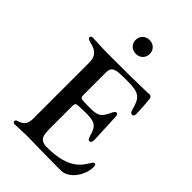

<svg xmlns="http://www.w3.org/2000/svg" viewBox="-278 -1091 1212 1212"><g transform="rotate(45 327.5 -485.5)"><path d="M551.8 -585.6C555 -573.9 560 -562.9 572.1 -562.9C585.9 -562.9 588.4 -573.5 588.8 -586.3C589.1 -598.4 584.5 -677.6 580.3 -711.6C578.8 -723 573.9 -731.5 559.3 -731.5C531.6 -731.5 505.7 -727.3 232.6 -727.3H179.3C116.5 -728 79.2 -731.9 52.9 -731.9C41.9 -731.9 36.9 -726.6 36.9 -719.1C36.9 -710.6 42.6 -704.9 63.2 -699.9C125.4 -685 149.1 -662.3 149.1 -599.4V-99.4C146.7 -60.7 136 -38 92.7 -24.9C81 -21.3 75.6 -17.4 75.6 -8.9C75.6 -1.8 80.3 4.3 90.2 4.3C103.3 4.3 143.8 0.7 200.6 0C258.2 0.7 352.3 3.9 504.6 3.9C574.6 3.9 634.9 -82.4 634.9 -157.7C634.9 -176.5 628.6 -179.7 624.3 -179.7C615.1 -179.7 609 -171.9 601.6 -159.4C577.1 -120 535.2 -37.3 338.8 -37.3C266.3 -37.3 268.1 -82.4 267.4 -146V-339.1C267.4 -355.5 273.1 -361.5 289.4 -362.9C305.4 -364 326.7 -364.7 355.1 -365.1C432.5 -365.8 459.2 -354 476.9 -290.8C486.5 -257.1 491.1 -254.3 501.4 -254.3C510.7 -254.3 516.7 -263.5 517 -279.8C517.8 -299.4 513.1 -357.2 508.2 -482.6C507.5 -498.2 501.4 -503.2 494 -503.2C486.9 -503.2 480.1 -497.5 472.3 -480.5C443.5 -418 427.6 -405.2 357.2 -405.2C324.6 -405.2 304 -405.9 289.4 -407C273.1 -408.4 267.4 -414.8 267.4 -431.1V-636C268.1 -684.3 292.6 -691.8 367.5 -692.8H405.5C509.2 -692.8 529.8 -670.5 551.8 -585.6ZM254.6 -913C254.6 -876.4 282 -851.2 317.8 -851.2C353.3 -851.2 380.7 -876.4 380.7 -913C380.7 -949.6 353.3 -975.1 317.8 -974.8C282 -975.1 254.6 -949.6 254.6 -913Z"/></g></svg>

Font: Margiela Serif Medium
Style: Regular
Weight: 500
Designer: Andreas Faust, Stefan Endress
Version: Version 1.002;FEAKit 1.0